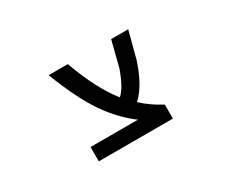

<svg xmlns="http://www.w3.org/2000/svg" viewBox="-91 -764 1182 1008"><g transform="rotate(-30 500.0 -260.5)"><path d="M552.7 -85.9Q468.8 -148.4 400.4 -246.1Q331.1 -347.7 263.7 -522.5H379.9Q446.3 -338.9 529.3 -234.4Q569.3 -270.5 603.5 -368.2L642.6 -522.5H746.1L703.1 -359.4Q660.2 -227.5 594.7 -168Q647.5 -119.1 714.8 -84V1H265.6V-85.9Z"/></g></svg>

Font: Gen Shin Gothic Monospace Medium
Style: Regular
Weight: 500
Designer: [Source Han Sans]
Ryoko NISHIZUKA  (kana & ideographs); Paul D. Hunt (Latin, Greek & Cyrillic); Wenlong ZHANG  (bopomofo
Version: Version 1.002.20150607